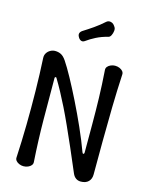

<svg xmlns="http://www.w3.org/2000/svg" viewBox="-132 -988 834 1071"><g transform="rotate(15 285.0 -452.5)"><path d="M440 0Q424 0 412 -8.5Q400 -17 393 -33Q361 -109 334 -170.5Q307 -232 284 -283Q261 -334 240 -376.5Q219 -419 199.5 -455Q180 -491 160 -524Q158 -528 154 -526.5Q150 -525 150 -521Q150 -399 151 -279.5Q152 -160 160 -38Q161 -27 154 -18.5Q147 -10 135 -5Q123 0 109 0Q97 0 85 -5Q73 -10 66 -18.5Q59 -27 60 -38Q65 -131 66.5 -228Q68 -325 66.5 -422Q65 -519 60 -611Q59 -628 67 -640.5Q75 -653 88 -660Q101 -667 115 -667Q133 -667 148.5 -659.5Q164 -652 179 -630Q200 -599 229 -546Q258 -493 290.5 -427.5Q323 -362 354 -292.5Q385 -223 408 -160Q411 -152 415.5 -153.5Q420 -155 420 -162Q420 -251 420 -326.5Q420 -402 418 -477Q416 -552 410 -636Q409 -647 416 -655.5Q423 -664 435 -669Q447 -674 459 -674Q473 -674 485 -669Q497 -664 504 -655.5Q511 -647 510 -636Q505 -544 503 -445Q501 -346 500.5 -247.5Q500 -149 500 -57Q500 -31 484.5 -15.5Q469 0 440 0ZM260 -763Q250 -756 240.5 -759Q231 -762 224 -773L223 -775Q216 -786 218 -795.5Q220 -805 231 -813Q260 -831 289.5 -851.5Q319 -872 348 -898Q355 -904 363.5 -904.5Q372 -905 380.5 -901Q389 -897 395 -888L399 -882Q405 -874 403.5 -860Q402 -846 396 -834Q390 -822 381 -820Q344 -811 313.5 -795.5Q283 -780 260 -763Z"/></g></svg>

Font: Winky Sans Light
Style: Regular
Weight: 300
Designer: Simon Atzbach
Foundry: typofactur
Version: Version 1.205